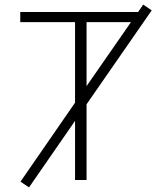

<svg xmlns="http://www.w3.org/2000/svg" viewBox="-20 -782 697 834"><path d="M580 -730 602 -762 639 -737 356 -329V0H306V-257L106 32L69 7L306 -336V-686H68V-730ZM356 -408 549 -686H356Z"/></svg>

Font: M PLUS 1p Light
Style: Regular
Weight: 300
Version: Version 1.061